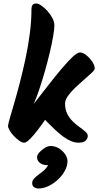

<svg xmlns="http://www.w3.org/2000/svg" viewBox="-20 -828 562 1098"><path d="M199 250Q187 250 175.5 243Q164 236 164 219Q164 205 174 194Q184 183 199 172Q214 161 229.5 148Q245 135 255 117Q239 117 227.5 113.5Q216 110 208 103.5Q200 97 196 89Q192 81 192 71Q192 58 205 43.5Q218 29 236 18Q254 7 268 7Q296 7 318 21Q340 35 353 55Q366 75 366 94Q366 120 351.5 147.5Q337 175 312.5 198Q288 221 258.5 235.5Q229 250 199 250ZM188 -808Q199 -808 216 -796.5Q233 -785 250.5 -766Q268 -747 279.5 -725Q291 -703 291 -683Q291 -662 284 -621Q277 -580 265 -529Q253 -478 237.5 -423.5Q222 -369 205.5 -319.5Q189 -270 173 -234Q213 -285 253 -336.5Q293 -388 329.5 -431.5Q366 -475 394 -501.5Q422 -528 437 -528Q454 -528 474 -512Q494 -496 508 -474.5Q522 -453 522 -436Q522 -428 505 -412Q488 -396 462.5 -374Q437 -352 411.5 -328Q386 -304 369 -280Q352 -256 352 -236Q352 -202 365 -176.5Q378 -151 397.5 -132.5Q417 -114 436.5 -100Q456 -86 469 -74.5Q482 -63 482 -51Q482 -36 470 -24Q458 -12 429 -12Q408 -12 386.5 -21Q365 -30 343.5 -45.5Q322 -61 301.5 -80Q281 -99 262 -118Q246 -135 228 -152.5Q210 -170 202 -180L299 -236Q274 -195 247 -155.5Q220 -116 195 -83.5Q170 -51 150 -31.5Q130 -12 118 -12Q106 -12 90.5 -23Q75 -34 60 -49.5Q45 -65 35.5 -81.5Q26 -98 26 -108Q26 -116 35.5 -149.5Q45 -183 60.5 -235.5Q76 -288 93 -353.5Q110 -419 125.5 -491Q141 -563 150.5 -636.5Q160 -710 160 -777Q160 -791 166 -799.5Q172 -808 188 -808Z"/></svg>

Font: Kalam Variable Light
Style: Regular
Weight: 300
Designer: Lipi Raval, Jonny Pinhorn
Foundry: Indian Type Foundry
Version: Version 3.000